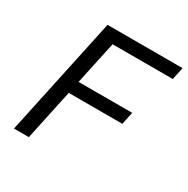

<svg xmlns="http://www.w3.org/2000/svg" viewBox="-157 -827 947 967"><g transform="rotate(30 316.5 -344.0)"><path d="M49.6 0 196.6 -688H633L617.4 -616H267.5L213.8 -366.2H525.6L510.5 -293.6H198.7L136.1 0Z"/></g></svg>

Font: Saira Thin
Style: Italic
Weight: 100
Italic angle: -12°
Designer: Hector Gatti with collaboration of the Omnibus-Type team
Foundry: Omnibus-Type
Version: Version 1.101